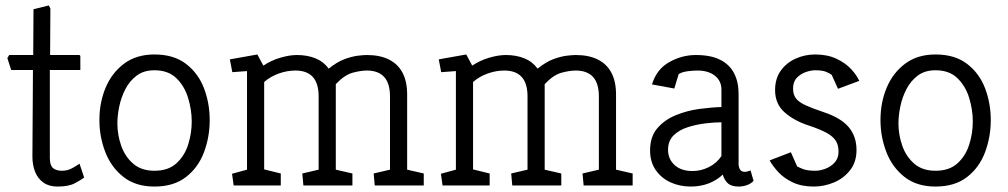

<svg xmlns="http://www.w3.org/2000/svg" viewBox="-20 -681 3700 705"><path d="M191 4Q160 4 139.5 -10.5Q119 -25 109 -50Q99 -75 99 -106L101 -424H21L7 -468L14 -479H102L103 -647L159 -661L165 -650L164 -479H270Q275 -479 275 -473V-424H163V-101Q163 -74 174.5 -64Q186 -54 208 -54Q229 -54 247 -64.5Q265 -75 272 -80L289 -29Q277 -20 254.5 -8Q232 4 191 4Z M547 4Q478 4 433 -31.5Q388 -67 366.5 -123Q345 -179 345 -240Q345 -305 368 -359.5Q391 -414 436 -447.5Q481 -481 547 -481Q618 -481 663 -446.5Q708 -412 729 -357Q750 -302 750 -240Q750 -178 729 -122Q708 -66 663 -31Q618 4 547 4ZM547 -54Q598 -54 628 -81.5Q658 -109 671 -150.5Q684 -192 684 -235Q684 -277 671 -320.5Q658 -364 628 -393.5Q598 -423 547 -423Q508 -423 482 -403.5Q456 -384 440.5 -354Q425 -324 418 -290.5Q411 -257 411 -228Q411 -186 425 -146Q439 -106 469 -80Q499 -54 547 -54Z M838 0 832 -43 887 -58V-420L833 -416L824 -463L925 -481L947 -440Q975 -459 1009 -469Q1043 -479 1070 -479Q1108 -479 1138 -467Q1168 -455 1187 -429Q1218 -454 1245.5 -464Q1273 -474 1294.5 -476.5Q1316 -479 1327 -479Q1375 -479 1408 -462.5Q1441 -446 1458 -414Q1475 -382 1475 -334V-58L1536 -44V0H1356L1352 -44L1412 -58V-327Q1412 -375 1390.5 -398.5Q1369 -422 1327 -422Q1305 -422 1275 -414Q1245 -406 1213 -372V-58L1274 -44V0H1094L1090 -44L1150 -58V-327Q1150 -375 1128.5 -398.5Q1107 -422 1065 -422Q1034 -422 1003.5 -411Q973 -400 950 -380V-59L1011 -44V0Z M1605 0 1599 -43 1654 -58V-420L1600 -416L1591 -463L1692 -481L1714 -440Q1742 -459 1776 -469Q1810 -479 1837 -479Q1875 -479 1905 -467Q1935 -455 1954 -429Q1985 -454 2012.5 -464Q2040 -474 2061.5 -476.5Q2083 -479 2094 -479Q2142 -479 2175 -462.5Q2208 -446 2225 -414Q2242 -382 2242 -334V-58L2303 -44V0H2123L2119 -44L2179 -58V-327Q2179 -375 2157.5 -398.5Q2136 -422 2094 -422Q2072 -422 2042 -414Q2012 -406 1980 -372V-58L2041 -44V0H1861L1857 -44L1917 -58V-327Q1917 -375 1895.5 -398.5Q1874 -422 1832 -422Q1801 -422 1770.5 -411Q1740 -400 1717 -380V-59L1778 -44V0Z M2516 4Q2476 4 2442 -11.5Q2408 -27 2387.5 -57Q2367 -87 2367 -128Q2367 -179 2393.5 -210Q2420 -241 2461.5 -258Q2503 -275 2548 -281Q2593 -287 2629 -288V-352Q2629 -384 2605 -403Q2581 -422 2541 -422Q2526 -422 2505.5 -419.5Q2485 -417 2472 -409L2456 -356L2374 -371Q2391 -427 2437.5 -453Q2484 -479 2535 -479Q2590 -479 2624.5 -461.5Q2659 -444 2675.5 -412Q2692 -380 2692 -337V-79Q2692 -68 2697 -59Q2702 -50 2715 -50Q2720 -50 2726 -52Q2732 -54 2736 -55L2747 -17Q2737 -6 2722 -1Q2707 4 2692 4Q2665 4 2652 -8.5Q2639 -21 2634 -40Q2612 -19 2582 -7.5Q2552 4 2516 4ZM2523 -53Q2554 -53 2583 -67.5Q2612 -82 2629 -108V-232Q2604 -232 2570.5 -228Q2537 -224 2505.5 -214Q2474 -204 2453.5 -184Q2433 -164 2433 -131Q2433 -97 2457 -75Q2481 -53 2523 -53Z M2968 4Q2923 4 2890.5 -11.5Q2858 -27 2837.5 -49.5Q2817 -72 2806 -92L2884 -122L2907 -70Q2912 -67 2928 -60.5Q2944 -54 2974 -54Q2991 -54 3011 -61.5Q3031 -69 3045 -84.5Q3059 -100 3059 -124Q3059 -148 3049 -164Q3039 -180 3015.5 -193Q2992 -206 2950 -220Q2897 -237 2861.5 -268Q2826 -299 2826 -350Q2826 -392 2846.5 -421Q2867 -450 2901 -465.5Q2935 -481 2973 -481Q3018 -481 3051 -465.5Q3084 -450 3105 -427.5Q3126 -405 3135 -384L3057 -355L3034 -406Q3028 -411 3014 -417Q3000 -423 2973 -423Q2958 -423 2939 -416.5Q2920 -410 2906 -395.5Q2892 -381 2892 -356Q2892 -334 2902.5 -320Q2913 -306 2938 -294.5Q2963 -283 3005 -269Q3068 -248 3096.5 -214Q3125 -180 3125 -130Q3125 -86 3101.5 -56Q3078 -26 3042 -11Q3006 4 2968 4Z M3415 4Q3346 4 3301 -31.5Q3256 -67 3234.5 -123Q3213 -179 3213 -240Q3213 -305 3236 -359.5Q3259 -414 3304 -447.5Q3349 -481 3415 -481Q3486 -481 3531 -446.5Q3576 -412 3597 -357Q3618 -302 3618 -240Q3618 -178 3597 -122Q3576 -66 3531 -31Q3486 4 3415 4ZM3415 -54Q3466 -54 3496 -81.5Q3526 -109 3539 -150.5Q3552 -192 3552 -235Q3552 -277 3539 -320.5Q3526 -364 3496 -393.5Q3466 -423 3415 -423Q3376 -423 3350 -403.5Q3324 -384 3308.5 -354Q3293 -324 3286 -290.5Q3279 -257 3279 -228Q3279 -186 3293 -146Q3307 -106 3337 -80Q3367 -54 3415 -54Z"/></svg>

Font: Kreon Light Light
Style: Regular
Weight: 300
Version: Version 2.002